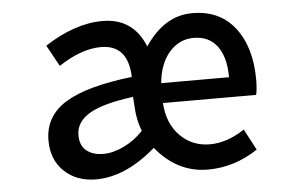

<svg xmlns="http://www.w3.org/2000/svg" viewBox="-45 -628 1090 705"><g transform="rotate(-5 500.0 -275.5)"><path d="M282.2 12.7Q210.9 12.7 165.5 -30.3Q120.1 -73.2 120.1 -144.5Q120.1 -233.4 198.2 -282.2Q276.4 -331.1 445.3 -350.6Q441.4 -469.7 341.8 -469.7Q269.5 -469.7 185.5 -414.1L142.6 -492.2Q253.9 -564.5 355.5 -564.5Q468.8 -564.5 511.7 -457Q583 -564.5 686.5 -564.5Q788.1 -564.5 843.8 -492.2Q899.4 -419.9 899.4 -300.8Q899.4 -266.6 894.5 -245.1H550.8Q555.7 -168.9 600.1 -124Q644.5 -79.1 710 -79.1Q772.5 -79.1 837.9 -122.1L878.9 -44.9Q793 12.7 694.3 12.7Q582 12.7 502.9 -84Q391.6 12.7 282.2 12.7ZM317.4 -78.1Q352.5 -78.1 392.6 -97.2Q432.6 -116.2 464.8 -150.4Q447.3 -192.4 445.3 -251L443.4 -277.3Q331.1 -262.7 281.2 -232.9Q231.4 -203.1 231.4 -154.3Q231.4 -116.2 254.9 -97.2Q278.3 -78.1 317.4 -78.1ZM550.8 -318.4H800.8Q800.8 -392.6 770.5 -433.1Q740.2 -473.6 683.6 -473.6Q630.9 -473.6 594.2 -432.1Q557.6 -390.6 550.8 -318.4Z"/></g></svg>

Font: GenEi Gothic M SemiBold
Style: Regular
Weight: 500
Designer: o_tamon (Modified); [Source Han Sans]
Ryoko NISHIZUKA  (kana & ideographs); Paul D. Hunt (Latin, Greek & Cyrillic); Wenl
Version: Version 1.1a;Original Version 1.004